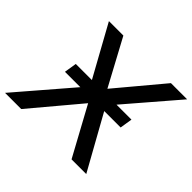

<svg xmlns="http://www.w3.org/2000/svg" viewBox="-197 -898 1090 1090"><g transform="rotate(45 348.5 -352.5)"><path d="M-30 0 301 -385V-339L99 -705H215L370 -417H356L597 -705H727L409 -335V-383L622 0H504L338 -305H356L100 0ZM126 -325 138 -400H585L573 -325Z"/></g></svg>

Font: Nunito Sans 10pt SemiBold
Style: Italic
Weight: 600
Italic angle: -9°
Designer: Vernon Adams
Foundry: Vernon Adams
Version: Version 3.101;gftools[0.9.27]